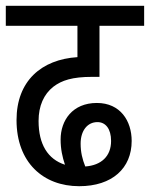

<svg xmlns="http://www.w3.org/2000/svg" viewBox="-20 -642 517 662"><path d="M253 0C367 0 434 -62 434 -156C434 -225 395 -287 314 -287C230 -287 189 -227 189 -161C189 -128 195 -101 204 -74C145 -93 113 -144 113 -225C113 -277 131 -317 164 -343C193 -365 229 -377 298 -377H323V-553H477V-622H0V-553H247V-445C123 -437 37 -363 37 -228C37 -82 129 0 253 0ZM258 -147C258 -191 281 -221 316 -221C344 -221 363 -198 363 -156C363 -103 329 -72 274 -68C264 -93 258 -117 258 -147Z"/></svg>

Font: Noto Sans Devanagari UI Condensed
Style: Regular
Weight: 400
Width: 3
Designer: Jelle Bosma - Monotype Design Team
Foundry: Monotype Imaging Inc.
Version: Version 2.004